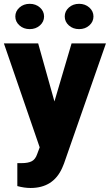

<svg xmlns="http://www.w3.org/2000/svg" viewBox="-22 -751 563 985"><path d="M257.3 -230.5 345.2 -528.3H521.5L306.2 88.4L296.9 110.8Q251 213.4 134.8 213.4Q102.5 213.4 66.9 203.6V85.9H88.4Q123 85.9 141.4 75.9Q159.7 65.9 168.5 40L181.6 4.9L-2 -528.3H173.8ZM56.6 -666.5Q56.6 -693.4 77.9 -712.4Q99.1 -731.4 130.4 -731.4Q161.6 -731.4 182.9 -712.4Q204.1 -693.4 204.1 -666.5Q204.1 -639.6 182.9 -620.6Q161.6 -601.6 130.4 -601.6Q99.1 -601.6 77.9 -620.6Q56.6 -639.6 56.6 -666.5ZM310.1 -666.5Q310.1 -693.4 331.3 -712.4Q352.5 -731.4 383.8 -731.4Q415 -731.4 436.3 -712.4Q457.5 -693.4 457.5 -666.5Q457.5 -639.6 436.3 -620.6Q415 -601.6 383.8 -601.6Q352.5 -601.6 331.3 -620.6Q310.1 -639.6 310.1 -666.5Z"/></svg>

Font: Sadagaat-English
Style: Regular
Weight: 900
Designer: Ahmed alsheikh
Foundry: Ahmed alsheikh Design
Version: Version 2.137;January 17, 2018;FontCreator 11.0.0.2408 64-bi